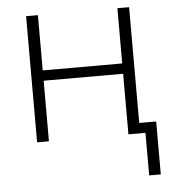

<svg xmlns="http://www.w3.org/2000/svg" viewBox="-51 -578 724 805"><g transform="rotate(-5 310.5 -176.0)"><path d="M544.4 179.2V0H472.7V-254.9H138.2V0H88.4V-530.8H138.2V-298.3H472.7V-530.8H522V-43.5H593.3V179.2Z"/></g></svg>

Font: Open Sans Light
Style: Regular
Weight: 300
Designer: Monotype Design Team
Foundry: Monotype Imaging Inc.
Version: Version 3.000; ttfautohint (v1.8.4)